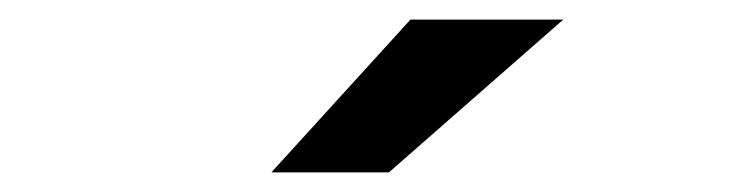

<svg xmlns="http://www.w3.org/2000/svg" viewBox="-20 -941 752 196"><path d="M257 -765 399 -921H555L377 -765Z"/></svg>

Font: Undotted
Style: Bold
Weight: 700
Designer: Delve Withrington, Dave Bailey, Thomas Jockin
Foundry: Delve Fonts LLC
Version: Version 4.000